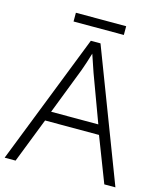

<svg xmlns="http://www.w3.org/2000/svg" viewBox="-123 -929 854 1018"><g transform="rotate(15 304.0 -420.0)"><path d="M442 -840H166V-792H442ZM547 0H608L334 -717H281L0 0H60L156 -246H452ZM339 -556 434 -299H175L274 -555C283 -580 296 -618 306 -653C316 -622 332 -575 339 -556Z"/></g></svg>

Font: Noto Sans Gurmukhi Light
Style: Regular
Weight: 300
Designer: Jelle Bosma - Monotype Design Team
Foundry: Monotype Imaging Inc.
Version: Version 2.004